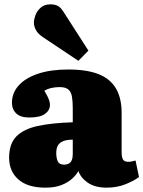

<svg xmlns="http://www.w3.org/2000/svg" viewBox="-20 -850 660 884"><path d="M189 14Q108 14 65 -23.5Q22 -61 22 -124Q22 -188 55.5 -222Q89 -256 154 -270Q219 -284 315 -287V-352Q315 -385 311 -406.5Q307 -428 294 -438.5Q281 -449 254 -449Q235 -449 217 -445Q199 -441 184 -432Q193 -418 199 -405.5Q205 -393 207.5 -384Q210 -375 210 -367Q210 -342 187 -325.5Q164 -309 115 -309Q74 -309 54.5 -328Q35 -347 35 -377Q35 -422 66 -456.5Q97 -491 155 -510.5Q213 -530 294 -530Q380 -530 434 -508.5Q488 -487 514 -442.5Q540 -398 540 -330V-150Q540 -127 546 -116Q552 -105 571 -105Q580 -105 588.5 -107Q597 -109 604 -111L620 -35Q598 -18 558.5 -2Q519 14 471 14Q417 14 384 -9Q351 -32 341 -63Q333 -47 314 -29Q295 -11 264.5 1.5Q234 14 189 14ZM274 -92Q288 -92 297 -97Q306 -102 310.5 -113Q315 -124 315 -140V-207Q289 -207 272 -200.5Q255 -194 247 -181Q239 -168 239 -145Q239 -122 246 -107Q253 -92 274 -92ZM341 -570 176 -680Q154 -695 145 -712.5Q136 -730 136 -746Q136 -760 143 -779.5Q150 -799 167 -814.5Q184 -830 212 -830Q230 -830 244 -824Q258 -818 272 -796L387 -617Z"/></svg>

Font: Literata Black
Style: Regular
Weight: 900
Designer: Latin by Veronika Burian and Jose Scaglione. Greek by Irene Vlachou. Cyrillic by Vera Evstafieva.
Foundry: TypeTogether
Version: Version 3.103;gftools[0.9.29]